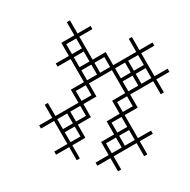

<svg xmlns="http://www.w3.org/2000/svg" viewBox="-50 -268 318 321"><g transform="rotate(15 109.5 -107.5)"><path d="M111.4 -107.1 93.6 -125 125 -156.4 156.4 -125 138.6 -107.1 156.4 -89.3 138.6 -71.4 156.4 -53.6 138.6 -35.7 156.4 -17.9 138.6 0 142.9 4.3 160.7 -13.6 178.6 4.3 182.9 0 165 -17.9 196.4 -49.3 214.3 -31.4 218.6 -35.7 200.7 -53.6 218.6 -71.4 214.3 -75.7 196.4 -57.9 165 -89.3 182.9 -107.1 165 -125 196.4 -156.4 214.3 -138.6 218.6 -142.9 200.7 -160.7 218.6 -178.6 214.3 -182.9 196.4 -165 165 -196.4 182.9 -214.3 178.6 -218.6 160.7 -200.7 142.9 -218.6 138.6 -214.3 156.4 -196.4 125 -165 107.1 -182.9 89.3 -165 57.9 -196.4 75.7 -214.3 71.4 -218.6 53.6 -200.7 35.7 -218.6 31.4 -214.3 49.3 -196.4 31.4 -178.6 49.3 -160.7 31.4 -142.9 35.7 -138.6 53.6 -156.4 85 -125 67.1 -107.1 85 -89.3 53.6 -57.9 35.7 -75.7 31.4 -71.4 49.3 -53.6 31.4 -35.7 35.7 -31.4 53.6 -49.3 85 -17.9 67.1 0 71.4 4.3 89.3 -13.6 107.1 4.3 111.4 0 93.6 -17.9 111.4 -35.7 93.6 -53.6 111.4 -71.4 93.6 -89.3ZM71.4 -67.1 85 -53.6 71.4 -40 57.9 -53.6ZM75.7 -35.7 89.3 -49.3 102.9 -35.7 89.3 -22.1ZM142.9 -174.3 156.4 -160.7 142.9 -147.1 129.3 -160.7ZM75.7 -142.9 89.3 -156.4 102.9 -142.9 89.3 -129.3ZM147.1 -142.9 160.7 -156.4 174.3 -142.9 160.7 -129.3ZM40 -178.6 53.6 -192.1 67.1 -178.6 53.6 -165ZM57.9 -160.7 71.4 -174.3 85 -160.7 71.4 -147.1ZM75.7 -71.4 89.3 -85 102.9 -71.4 89.3 -57.9ZM75.7 -107.1 89.3 -120.7 102.9 -107.1 89.3 -93.6ZM93.6 -160.7 107.1 -174.3 120.7 -160.7 107.1 -147.1ZM147.1 -35.7 160.7 -49.3 174.3 -35.7 160.7 -22.1ZM147.1 -71.4 160.7 -85 174.3 -71.4 160.7 -57.9ZM147.1 -107.1 160.7 -120.7 174.3 -107.1 160.7 -93.6ZM147.1 -178.6 160.7 -192.1 174.3 -178.6 160.7 -165ZM165 -53.6 178.6 -67.1 192.1 -53.6 178.6 -40ZM165 -160.7 178.6 -174.3 192.1 -160.7 178.6 -147.1Z"/></g></svg>

Font: Gossip Low Cross Stitch
Style: Regular
Weight: 300
Width: 3
Designer: Deborah Khodanovich
Version: Version 1.001;Glyphs 3.3.1 (3343)